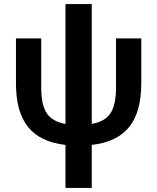

<svg xmlns="http://www.w3.org/2000/svg" viewBox="-20 -710 778 950"><path d="M434 -97Q499 -108 526.5 -149.5Q554 -191 554 -275V-520H679V-297Q679 -156 619 -81.5Q559 -7 434 7V220H304V7Q179 -7 119 -81.5Q59 -156 59 -297V-520H184V-275Q184 -191 211.5 -149.5Q239 -108 304 -97V-690H434Z"/></svg>

Font: Mplus 1p Bold
Style: Bold
Weight: 700
Version: Version 1.061